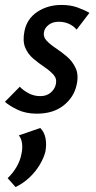

<svg xmlns="http://www.w3.org/2000/svg" viewBox="-23 -450 390 777"><path d="M126 10Q82 10 49 -5.5Q16 -21 -3 -38L57 -99Q70 -85 92 -73Q114 -61 140 -61Q166 -61 182.5 -75.5Q199 -90 203 -109Q208 -131 194 -147Q180 -163 157 -178.5Q134 -194 112 -212.5Q90 -231 79 -257.5Q68 -284 76 -324Q86 -374 128 -402Q170 -430 226 -430Q262 -430 290 -420Q318 -410 339 -398L287 -330Q275 -345 256 -353.5Q237 -362 215 -362Q190 -362 174 -349.5Q158 -337 155 -321Q151 -301 165.5 -285.5Q180 -270 203.5 -254.5Q227 -239 249 -220Q271 -201 283.5 -173.5Q296 -146 287 -106Q276 -56 234 -23Q192 10 126 10ZM40 307 8 271Q29 251 44 225.5Q59 200 64 172Q69 149 66 129Q63 109 53 98L140 68Q156 84 161 108.5Q166 133 161 162Q155 188 138 216.5Q121 245 96 268.5Q71 292 40 307Z"/></svg>

Font: Ysabeau Office SemiBold
Style: Italic
Weight: 600
Italic angle: -12°
Designer: Christian Thalmann (Catharsis Fonts)
Version: Version 2.001;gftools[0.9.30]; featfreeze: tnum,lnum,ss02